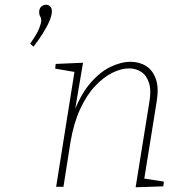

<svg xmlns="http://www.w3.org/2000/svg" viewBox="-20 -792 777 814"><path d="M146 -740Q146 -756 155 -764Q164 -772 176 -772Q185 -772 192.5 -765Q200 -758 200 -744Q200 -727 189 -701.5Q178 -676 160 -648Q142 -620 122 -594L108 -607Q137 -648 146 -671.5Q155 -695 155 -705Q155 -715 150.5 -722Q146 -729 146 -740ZM555 2 613 -358Q622 -409 611.5 -441Q601 -473 578.5 -487.5Q556 -502 527 -502Q494 -502 456.5 -483.5Q419 -465 383.5 -427.5Q348 -390 320.5 -331Q293 -272 279 -191L249 0H218L298 -502L308 -485L214 -501L216 -521L332 -526L295 -308L287 -300Q318 -386 360 -436Q402 -486 447.5 -508Q493 -530 533 -530Q571 -530 599.5 -512Q628 -494 641 -456.5Q654 -419 644 -360L590 -24L578 -37L675 -22L672 -2Z"/></svg>

Font: Bitter Thin ExtraLight
Style: Italic
Weight: 250
Italic angle: -9°
Version: Version 2.002